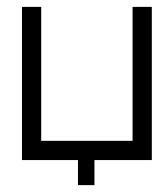

<svg xmlns="http://www.w3.org/2000/svg" viewBox="-20 -468 485 559"><path d="M44 -2V-448H100V-58H366V-448H422V-2H255V71H207V-2Z"/></svg>

Font: Fundamental  Brigade Scvhlank
Style: Regular
Weight: 100
Designer: Peter Wiegel, original typeface by Arno Drescher 1935
Foundry: Peter Wiegel
Version: Version 0.000 2012 initial release